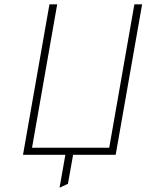

<svg xmlns="http://www.w3.org/2000/svg" viewBox="-20 -720 681 893"><path d="M87 0 210 -700H246L129 -33H488L605 -700H641L518 0ZM257 153 287 -17H323L296 135Z"/></svg>

Font: Overpass Thin
Style: Italic
Weight: 250
Italic angle: -10°
Designer: Delve Withrington, Dave Bailey, Thomas Jockin
Foundry: Delve Fonts LLC
Version: Version 4.000